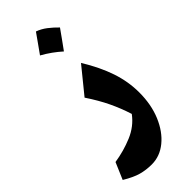

<svg xmlns="http://www.w3.org/2000/svg" viewBox="-306 -729 1059 1059"><g transform="rotate(-45 223.0 -199.5)"><path d="M406.2 -44.4Q406.2 50.3 374.8 125Q343.3 199.7 290.5 242.7Q237.8 285.6 174.3 285.6Q130.4 285.6 91.6 274.9Q52.7 264.2 0 232.4L42 134.3Q116.2 123 183.8 94.7Q251.5 66.4 293 10.3Q273.4 -52.2 244.9 -111.8Q216.3 -171.4 172.4 -237.3L293.9 -386.7Q350.6 -294.4 378.4 -211.4Q406.2 -128.4 406.2 -44.4ZM240.7 -685.1Q271 -674.3 298.1 -653.6Q325.2 -632.8 350.1 -606.9Q331.1 -580.1 311.8 -553Q292.5 -525.9 272 -498Q248 -519.5 220.9 -539.1Q193.8 -558.6 163.1 -575.7Q183.1 -603.5 202.4 -630.9Q221.7 -658.2 240.7 -685.1Z"/></g></svg>

Font: Pinar-DS1-FD Bold
Style: Regular
Weight: 700
Designer: Amin Abedi
Version: Version 2.000